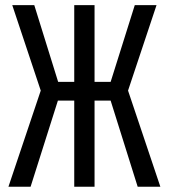

<svg xmlns="http://www.w3.org/2000/svg" viewBox="-20 -708 640 728"><path d="M261.5 -326.5H199.5L96 0H12L134.5 -364.5L26.5 -688.5H110L200.5 -397.5H261.5V-688.5H338.5V-397.5H399.5L491 -688.5H573.5L465.5 -364.5L588 0H502L399.5 -326.5H338.5V0H261.5Z"/></svg>

Font: Fast_Mono
Style: Regular
Weight: 400
Monospace: yes
Designer: Carrois Corporate, Edenspiekermann AG, Nikita Prokopov
Foundry: Carrois Corporate, Edenspiekermann AG, Nikita Prokopov
Version: Version 5.002